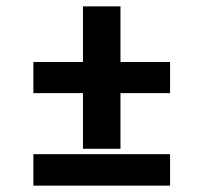

<svg xmlns="http://www.w3.org/2000/svg" viewBox="-20 -584 640 604"><path d="M241 -116V-291H85V-389H241V-564H359V-389H515V-291H359V-116ZM85 0V-99H515V0Z"/></svg>

Font: Iosevka HT Extrabold Extended
Style: Regular
Weight: 800
Width: 7
Monospace: yes
Designer: Belleve Invis
Foundry: Belleve Invis
Version: Version 32.3.0; ttfautohint (v1.8.4)